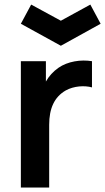

<svg xmlns="http://www.w3.org/2000/svg" viewBox="-20 -835 468 855"><path d="M428.1 -729.2 382.3 -814.6 251 -742.7 118.8 -814.6 72.9 -729.2 251 -631.2ZM240.6 -533.3C216.7 -516.7 197.9 -495.8 184.4 -471.9V-562.5H72.9V0H199V-279.2C199 -352.1 221.9 -403.1 272.9 -432.3C308.3 -452.1 356.2 -455.2 389.6 -445.8V-562.5C339.6 -570.8 281.2 -561.5 240.6 -533.3Z"/></svg>

Font: Manrope3 Bold
Style: Regular
Weight: 700
Designer: Mikhail Sharanda
Foundry: Mikhail Sharanda
Version: Version 3.000;PS 003.000;hotconv 1.0.88;makeotf.lib2.5.64775